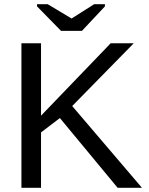

<svg xmlns="http://www.w3.org/2000/svg" viewBox="-20 -894 707 914"><path d="M540 0H655.8L323.7 -389.2L616.7 -688H506.8L175.3 -343.3V-688H82V0H175.3V-263.7L265.1 -332ZM370.1 -747.1 479.5 -863.8V-874H428.2L321.3 -806.2H320.3L207 -874H156.2V-863.8L270.5 -747.1Z"/></svg>

Font: Arimo
Style: Regular
Weight: 400
Designer: Steve Matteson
Foundry: Monotype Imaging Inc.
Version: Version 1.32